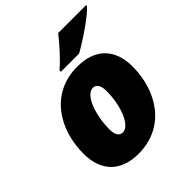

<svg xmlns="http://www.w3.org/2000/svg" viewBox="-211 -901 1047 1047"><g transform="rotate(-45 312.0 -378.0)"><path d="M270 -606H410C472 -639 595 -723 624 -759V-766H409C371 -718 316 -655 270 -617ZM254 10C459 10 567 -161 567 -350C567 -486 490 -563 353 -563C148 -563 41 -392 41 -203C41 -67 118 10 254 10ZM275 -133C250 -133 235 -154 235 -197C235 -306 276 -421 331 -421C357 -421 372 -399 372 -356C372 -248 331 -133 275 -133Z"/></g></svg>

Font: Noto Sans UI Black
Style: Italic
Weight: 900
Italic angle: -372°
Designer: Monotype Design Team
Foundry: Monotype Imaging Inc.
Version: Version 1.901